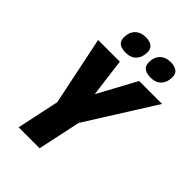

<svg xmlns="http://www.w3.org/2000/svg" viewBox="-264 -1046 1162 1162"><g transform="rotate(45 317.0 -465.0)"><path d="M120.1 0 177.7 -272.5 86.4 -713.9H272L303.7 -467.3L437.5 -713.9H633.8L357.9 -275.4L299.3 0ZM471.7 -776.9Q438.5 -776.9 418.5 -790.3Q398.4 -803.7 398.4 -835.9Q398.4 -878.9 423.3 -904.5Q448.2 -930.2 493.7 -930.2Q522.5 -930.2 543.2 -917.2Q564 -904.3 564 -872.1Q564 -829.1 540 -803Q516.1 -776.9 471.7 -776.9ZM257.8 -776.9Q224.6 -776.9 204.8 -790.3Q185.1 -803.7 185.1 -835.9Q185.1 -878.9 210 -904.5Q234.9 -930.2 280.3 -930.2Q299.3 -930.2 315.2 -924.8Q331.1 -919.4 340.8 -906.5Q350.6 -893.6 350.6 -872.1Q350.6 -829.1 326.4 -803Q302.2 -776.9 257.8 -776.9Z"/></g></svg>

Font: Open Sans SemiCondensed ExtraBold
Style: Italic
Weight: 800
Width: 4
Italic angle: -12°
Designer: Monotype Design Team
Foundry: Monotype Imaging Inc.
Version: Version 3.003